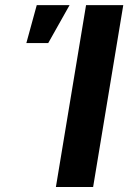

<svg xmlns="http://www.w3.org/2000/svg" viewBox="-20 -748 513 768"><path d="M473.1 -727.5 352.5 0H203.6L324.2 -727.5ZM85.4 -575.7 127 -727.5H258.3L172.9 -575.7Z"/></svg>

Font: Inter 16pt
Style: Bold Italic
Weight: 700
Italic angle: -9.3988°
Version: Version 4.001;git-66647c0bb